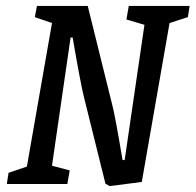

<svg xmlns="http://www.w3.org/2000/svg" viewBox="-20 -623 662 650"><path d="M616 -565 554 -545 460 -7 351 7 337 -1 264 -295Q252 -344 226 -496H219L156 -62L216 -46L208 0H3L9 -38L71 -59L156 -545L98 -565L105 -603H277L360 -268Q369 -235 395 -81H402L469 -539L408 -557L416 -603H622Z"/></svg>

Font: Grenze
Style: Italic
Weight: 400
Italic angle: -10°
Designer: Renata Polastri
Foundry: Omnibus-Type
Version: Version 1.002; ttfautohint (v1.8)